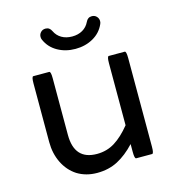

<svg xmlns="http://www.w3.org/2000/svg" viewBox="-105 -777 804 876"><g transform="rotate(-15 297.5 -338.5)"><path d="M160.2 -641.6Q157.2 -647.5 157.2 -655.3Q157.2 -668 166 -677.2Q174.8 -686.5 188.5 -686.5Q208 -686.5 216.8 -667Q227.5 -644.5 248.5 -632.3Q269.5 -620.1 297.9 -620.1Q326.2 -620.1 347.2 -632.3Q368.2 -644.5 378.9 -667Q387.7 -686.5 407.2 -686.5Q420.9 -686.5 429.7 -677.2Q438.5 -668 438.5 -655.3Q438.5 -647.5 435.5 -641.6Q418.9 -603.5 381.8 -582.5Q344.7 -561.5 297.9 -561.5Q251 -561.5 213.9 -582.5Q176.8 -603.5 160.2 -641.6ZM153.3 -14.6Q114.3 -40 92.8 -84Q71.3 -127.9 71.3 -181.6V-459Q71.3 -491.2 79.1 -491.2H154.3Q162.1 -491.2 162.1 -459V-191.4Q162.1 -73.2 268.6 -73.2Q315.4 -73.2 353 -96.7Q390.6 -120.1 427.7 -166V-459Q427.7 -491.2 435.5 -491.2Q435.5 -491.2 510.7 -491.2Q518.6 -491.2 518.6 -459V-40Q518.6 -7.8 510.7 -7.8Q510.7 -7.8 435.5 -7.8Q427.7 -7.8 427.7 -40V-77.1Q387.7 -34.2 344.7 -11.7Q301.8 10.7 247.1 10.7Q194.3 10.7 153.3 -14.6Z"/></g></svg>

Font: YuPearl-Regular
Style: Regular
Weight: 400
Designer: Max Yao
Foundry: Max-Everyday
Version: Version 1.011; ttfautohint (v1.8.3)